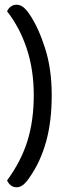

<svg xmlns="http://www.w3.org/2000/svg" viewBox="-20 -677 294 813"><path d="M50 116Q36 116 25.5 107.5Q15 99 10 87Q70 5 96.5 -81Q123 -167 123 -274Q123 -381 93.5 -470.5Q64 -560 10 -629Q15 -641 25.5 -649Q36 -657 50 -657Q66 -657 79.5 -646Q93 -635 106 -615Q143 -560 171 -472.5Q199 -385 199 -274Q199 -162 175 -76.5Q151 9 106 73Q93 93 79.5 104.5Q66 116 50 116Z"/></svg>

Font: Baloo Bhaijaan 2
Style: Regular
Weight: 400
Designer: Sanskriti Dholi, Noopur Datye and Ek Type
Foundry: Ek Type
Version: Version 1.701